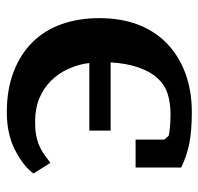

<svg xmlns="http://www.w3.org/2000/svg" viewBox="-30 -550 596 577"><g transform="rotate(90 268.5 -262.0)"><path d="M373 -232H170Q173 -201 187 -170Q201 -139 223.5 -116.5Q246 -94 276.5 -81.5Q307 -69 346 -69Q369 -69 386 -72Q403 -75 416 -80.5Q429 -86 439 -92.5Q449 -99 470 -115L502 -64Q479 -33 431 -8.5Q383 16 318 16Q249 16 196 -4.5Q143 -25 107 -61.5Q71 -98 53 -149Q35 -200 35 -262Q35 -328 55 -379.5Q75 -431 112.5 -466.5Q150 -502 202 -521Q254 -540 317 -540Q373 -540 411 -532.5Q449 -525 484 -508V-371H400V-457L389 -470Q385 -472 365.5 -474Q346 -476 324 -476Q290 -476 263 -467.5Q236 -459 216 -437.5Q196 -416 183.5 -380.5Q171 -345 168 -296H373Z"/></g></svg>

Font: PT Serif Caption
Style: Semibold
Weight: 600
Designer: A.Korolkova, O.Umpeleva, V.Yefimov
Foundry: ParaType Ltd
Version: Version 1.00;May 2, 2020;FontCreator 12.0.0.2544 64-bit